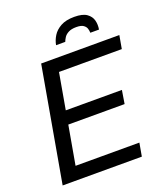

<svg xmlns="http://www.w3.org/2000/svg" viewBox="-156 -974 931 1080"><g transform="rotate(-20 310.0 -434.5)"><path d="M31 0 152 -686H620L606 -607H230L192 -391H528L515 -311H178L137 -79H519L505 0ZM266 -754Q271 -782 287 -808Q303 -834 334.5 -851.5Q366 -869 416 -869Q466 -869 490.5 -851.5Q515 -834 521.5 -808Q528 -782 523 -754H471Q471 -766 467 -779Q463 -792 449.5 -801.5Q436 -811 407 -811Q378 -811 360 -801.5Q342 -792 333.5 -778.5Q325 -765 321 -754Z"/></g></svg>

Font: Archivo SemiCondensed
Style: Italic
Weight: 400
Width: 4
Italic angle: -10°
Designer: Hector Gatti
Foundry: Omnibus-Type
Version: Version 2.001